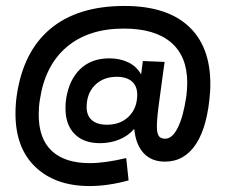

<svg xmlns="http://www.w3.org/2000/svg" viewBox="-20 -525 759 645"><path d="M686 -219Q678 -102 639 -42Q600 18 534 18Q489 18 462.5 -10.5Q436 -39 431 -92Q410 -68 380 -56Q350 -44 316 -44Q261 -44 230.5 -75Q200 -106 200 -161Q200 -181 202 -192Q212 -257 249.5 -293Q287 -329 347 -329Q383 -329 411 -315.5Q439 -302 454 -275L460 -320L533 -317L527 -274Q525 -256 516 -192.5Q507 -129 507 -101Q507 -77 513.5 -68Q520 -59 535 -59Q559 -59 577.5 -96.5Q596 -134 606 -202Q609 -226 609 -247Q609 -336 554.5 -382.5Q500 -429 396 -429Q277 -429 204 -367Q131 -305 114 -190Q110 -166 110 -140Q110 -59 154 -18Q198 23 281 23Q333 23 404 6L412 81Q343 100 281 100Q166 100 99 36Q32 -28 32 -143Q32 -174 36 -202Q57 -351 149 -428Q241 -505 398 -505Q545 -505 619 -431.5Q693 -358 686 -219ZM441 -207Q441 -236 423 -251.5Q405 -267 372 -267Q327 -267 299 -239Q271 -211 271 -165Q271 -137 288.5 -121.5Q306 -106 339 -106Q385 -106 413 -134Q441 -162 441 -207Z"/></svg>

Font: Neutral Grotesk
Style: Italic
Weight: 400
Italic angle: -8°
Designer: Nawras Khrais
Foundry: Nawras Khrais
Version: Version 1.000